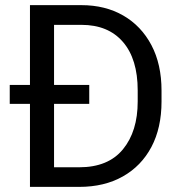

<svg xmlns="http://www.w3.org/2000/svg" viewBox="-20 -731 711 751"><path d="M289.6 0H97.2V-324.7H18.1V-398.9H97.2V-710.9H298.3Q391.6 -710.9 462.2 -670.2Q532.7 -629.4 572.3 -554.4Q611.8 -479.5 611.8 -376.5V-334Q611.8 -231 572.3 -156.2Q532.7 -81.5 460.4 -40.8Q388.2 0 289.6 0ZM329.1 -398.9V-324.7H191.4V-76.7H289.6Q403.3 -76.7 460.9 -147Q518.6 -217.3 518.6 -334V-377.4Q518.6 -500 460.9 -566.9Q403.3 -633.8 298.3 -633.8H191.4V-398.9Z"/></svg>

Font: Vazirmatn RD FD
Style: Regular
Weight: 400
Designer: Saber Rastikerdar
Foundry: Saber Rastikerdar
Version: Version 33.003